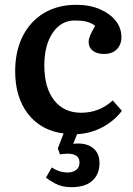

<svg xmlns="http://www.w3.org/2000/svg" viewBox="-20 -543 553 797"><path d="M276 234Q238 234 209.5 219Q181 204 171 194L195 152Q226 173 261 173Q281 173 295.5 163Q310 153 310 132Q310 95 261 95Q243 95 229 98L220 73L244 11Q150 -1 96.5 -70Q43 -139 43 -247Q43 -330 74 -392Q105 -454 162 -488.5Q219 -523 297 -523Q352 -523 394 -505Q436 -487 460 -457Q484 -427 484 -389Q484 -358 465 -338.5Q446 -319 412 -319Q382 -319 365 -332.5Q348 -346 348 -369Q348 -381 354 -395.5Q360 -410 375 -436Q357 -449 338 -453.5Q319 -458 290 -458Q234 -458 199 -407Q164 -356 164 -271Q164 -179 204.5 -127Q245 -75 317 -75Q392 -75 448 -126L486 -83Q454 -41 405.5 -15Q357 11 300 14L284 54Q334 48 363.5 69.5Q393 91 393 134Q393 180 363.5 207Q334 234 276 234Z"/></svg>

Font: Literata 12pt Medium
Style: Regular
Weight: 500
Designer: Latin by Veronika Burian and Jose Scaglione. Greek by Irene Vlachou. Cyrillic by Vera Evstafieva.
Foundry: TypeTogether
Version: Version 3.002